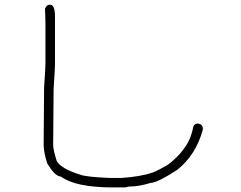

<svg xmlns="http://www.w3.org/2000/svg" viewBox="-20 -653 1040 827"><path d="M195.3 -632.8Q216.8 -632.8 216.8 -582V-373Q216.8 -359.9 210.9 -269.5Q210.9 -222.7 209 -29.3Q209 -7.3 224.6 41Q244.1 74.2 326.2 99.6Q353 109.4 449.2 113.3H505.9Q588.4 107.4 638.7 89.8Q663.1 80.1 703.1 56.6Q747.1 23.4 771.5 -11.7Q802.2 -50.8 812.5 -107.4Q818.4 -121.1 832 -121.1Q853.5 -117.7 853.5 -99.6V-93.8Q823.7 14.2 744.1 78.1Q656.7 134.8 628.9 134.8Q578.1 150.4 541 150.4H535.2Q521.5 154.3 519.5 154.3H466.8Q305.7 154.3 242.2 107.4Q217.3 107.4 183.6 50.8Q168 3.4 168 -31.2Q168 -55.7 169.9 -275.4Q175.8 -358.9 175.8 -380.9V-544.9Q175.8 -571.8 173.8 -615.2Q180.2 -632.8 195.3 -632.8Z"/></svg>

Font: CEF Fonts CJK
Style: Regular
Weight: 400
Designer: PartyBoss (派对大魔王)
Version: Release 2.25